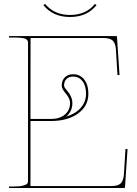

<svg xmlns="http://www.w3.org/2000/svg" viewBox="-20 -940 685 960"><path d="M330.1 -865.2Q410.2 -865.2 454.6 -920.4L462.9 -914.6Q415.5 -855 330.1 -855Q244.6 -855 196.8 -914.6L205.6 -920.4Q251 -865.2 330.1 -865.2ZM310.5 -356.9Q357.9 -371.1 384 -401.1Q410.2 -431.2 410.2 -471.2Q410.2 -511.7 392.3 -534.4Q374.5 -557.1 345.7 -557.1Q324.7 -557.1 312.5 -545.2Q300.3 -533.2 300.3 -512.2Q300.3 -505.9 306.9 -497.1Q313.5 -488.3 321 -479.5Q328.6 -470.7 335.2 -455.8Q341.8 -440.9 341.8 -424.3Q341.8 -382.3 310.5 -356.9ZM24.9 -759.8H560.1Q564.9 -759.8 564.9 -755.4L577.6 -565.4L567.4 -564.5L559.6 -691.4Q557.6 -724.1 543.5 -737.1Q529.3 -750 496.1 -750H132.8L132.3 -345.2H234.9Q277.8 -345.2 304 -366.9Q330.1 -388.7 330.1 -424.3Q330.1 -438 323.5 -450.9Q316.9 -463.9 309.3 -472.2Q301.8 -480.5 295.2 -491.2Q288.6 -502 288.6 -512.2Q288.6 -537.6 304.2 -553.2Q319.8 -568.8 345.7 -568.8Q380.4 -568.8 401.1 -542.2Q421.9 -515.6 421.9 -471.2Q421.9 -410.2 370.4 -372.6Q318.8 -335 234.9 -335H132.3V-9.8H536.1Q569.8 -9.8 583.5 -22.9Q597.2 -36.1 599.6 -68.4L607.4 -195.3L617.7 -194.3L605 -4.4Q605 0 600.1 0H24.9V-7.3H44.9Q77.1 -7.3 94.5 -11.7Q111.8 -16.1 116 -21.5Q120.1 -26.9 120.1 -35.6V-727.5Q120.1 -740.7 105.5 -746.6Q90.8 -752.4 44.9 -752.4H24.9Z"/></svg>

Font: ZnikomitNo24
Style: Thin
Weight: 300
Designer: gluk
Foundry: gluk
Version: Version 0.55